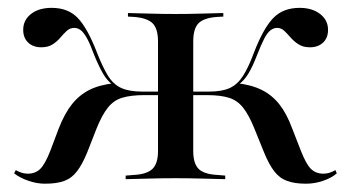

<svg xmlns="http://www.w3.org/2000/svg" viewBox="-20 -447 876 479"><path d="M743.5 11.3Q715.3 11.3 696.4 4.4Q677.4 -2.4 664.1 -19.8Q650.8 -37.1 638.7 -66.9L614.5 -126.6Q600.8 -160.5 586.3 -178.6Q571.8 -196.8 550.8 -203.2Q529.8 -209.7 496 -209.7H446.8V-218.5H501.6Q533.9 -218.5 553.2 -227.4Q572.6 -236.3 586.3 -257.7Q600 -279 613.7 -316.1Q637.1 -376.6 661.7 -402Q686.3 -427.4 727.4 -427.4Q758.9 -427.4 778.6 -412.1Q798.4 -396.8 798.4 -372.6Q798.4 -352.4 785.9 -340.7Q773.4 -329 753.2 -329Q736.3 -329 725 -336.3Q713.7 -343.5 705.2 -353.2Q696.8 -362.9 689.1 -370.2Q681.5 -377.4 671 -377.4Q662.9 -377.4 654.8 -371.4Q646.8 -365.3 639.1 -350.4Q631.5 -335.5 621 -308.9Q610.5 -281.5 599.6 -263.3Q588.7 -245.2 574.2 -235.5L570.2 -239.5Q607.3 -235.5 633.1 -222.6Q658.9 -209.7 677 -186.7Q695.2 -163.7 708.9 -126.6L730.6 -71Q743.5 -37.9 755.6 -25.8Q767.7 -13.7 787.1 -13.7Q801.6 -13.7 816.9 -22.6L820.2 -14.5Q807.3 -3.2 786.3 4Q765.3 11.3 743.5 11.3ZM91.9 11.3Q71.8 11.3 50.8 4Q29.8 -3.2 15.3 -14.5L19.4 -22.6Q34.7 -13.7 49.2 -13.7Q68.5 -13.7 80.6 -25.8Q92.7 -37.9 105.6 -71L126.6 -126.6Q141.1 -163.7 159.3 -186.7Q177.4 -209.7 202.8 -222.6Q228.2 -235.5 266.1 -239.5L261.3 -235.5Q247.6 -245.2 237.1 -263.3Q226.6 -281.5 215.3 -308.9Q205.6 -335.5 197.6 -350.4Q189.5 -365.3 181.9 -371.4Q174.2 -377.4 165.3 -377.4Q154.8 -377.4 146.8 -370.2Q138.7 -362.9 130.6 -353.2Q122.6 -343.5 111.3 -336.3Q100 -329 83.1 -329Q62.9 -329 50.4 -340.7Q37.9 -352.4 37.9 -372.6Q37.9 -396.8 57.3 -412.1Q76.6 -427.4 108.9 -427.4Q150 -427.4 174.2 -402Q198.4 -376.6 221.8 -316.1Q236.3 -279 249.6 -257.7Q262.9 -236.3 282.7 -227.4Q302.4 -218.5 334.7 -218.5H389.5V-209.7H340.3Q306.5 -209.7 285.1 -203.2Q263.7 -196.8 249.2 -178.6Q234.7 -160.5 221 -126.6L197.6 -66.9Q185.5 -37.1 172.2 -19.8Q158.9 -2.4 140.3 4.4Q121.8 11.3 91.9 11.3ZM374.2 -207.3V-343.5Q374.2 -375.8 360.5 -389.1Q346.8 -402.4 313.7 -404.8L299.2 -405.6V-414.5Q332.3 -413.7 359.7 -412.9Q387.1 -412.1 417.7 -412.1Q448.4 -412.1 476.2 -412.9Q504 -413.7 537.1 -414.5V-405.6L521.8 -404.8Q488.7 -402.4 475.4 -389.1Q462.1 -375.8 462.1 -343.5V-207.3ZM417.7 -2.4Q385.5 -2.4 356.9 -1.6Q328.2 -0.8 293.5 0V-8.9L312.9 -10.5Q346 -12.1 360.1 -25.4Q374.2 -38.7 374.2 -70.2V-207.3H462.1V-70.2Q462.1 -38.7 475.8 -25.4Q489.5 -12.1 523.4 -10.5L541.9 -8.9V0Q508.1 -0.8 479 -1.6Q450 -2.4 417.7 -2.4Z"/></svg>

Font: Playfair 144pt SemiExpanded Medium
Style: Regular
Weight: 500
Width: 6
Designer: Claus Eggers Sørensen
Foundry: Claus Eggers Sørensen
Version: Version 2.203